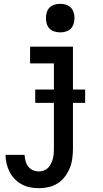

<svg xmlns="http://www.w3.org/2000/svg" viewBox="-20 -765 540 1008"><path d="M185 223Q161 223 138 218.5Q115 214 94.5 203Q74 192 57.5 175Q41 158 30.5 137.5Q20 117 14.5 94Q9 71 9 48H109Q110 64 114 80Q118 96 128 109Q138 122 153 128.5Q168 135 185 135Q198 135 211 130Q224 125 233 115.5Q242 106 248 93.5Q254 81 257.5 68Q261 55 262 41.5Q263 28 263 15V-432H138V-520H363V15Q363 41 359.5 67Q356 93 346.5 117Q337 141 321 162Q305 183 283.5 197Q262 211 236.5 217Q211 223 185 223ZM296 -595Q281 -595 266 -599.5Q251 -604 240.5 -614.5Q230 -625 225.5 -640Q221 -655 221 -670Q221 -685 225.5 -700Q230 -715 240.5 -725.5Q251 -736 266 -740.5Q281 -745 296 -745Q311 -745 326 -740.5Q341 -736 351.5 -725.5Q362 -715 366.5 -700Q371 -685 371 -670Q371 -655 366.5 -640Q362 -625 351.5 -614.5Q341 -604 326 -599.5Q311 -595 296 -595ZM165 -225V-295H427V-225Z"/></svg>

Font: Zed Mono Semibold
Style: Regular
Weight: 600
Monospace: yes
Designer: Belleve Invis
Foundry: Belleve Invis
Version: Version 1.0.0; ttfautohint (v1.8.4)